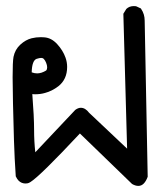

<svg xmlns="http://www.w3.org/2000/svg" viewBox="-20 -406 540 624"><path d="M409.2 191.9 239.7 27.8Q110.4 166 79.1 185.5Q73.7 189 69.8 189.7Q65.9 190.4 63 190.4Q49.8 190.4 40.5 181.2Q35.6 176.3 31.2 167Q27.3 110.8 25.4 50.5Q23.4 -9.8 22.2 -71Q21 -132.3 21 -154.8Q21 -205.6 23.9 -221.2Q28.8 -245.1 46.1 -261Q63.5 -276.9 83 -281.7Q97.2 -285.2 112.8 -285.2Q118.2 -285.2 123.5 -284.7Q147 -283.2 165.8 -262.7Q184.6 -242.2 192.9 -218.8Q198.2 -204.1 198.2 -188.5Q198.2 -147.9 169.4 -125.5Q148.9 -109.9 126.5 -104Q111.8 -99.6 93.8 -99.6Q89.4 -99.6 85 -100.1Q90.8 -26.9 90.8 16.6Q90.8 53.2 94.7 88.9L224.6 -48.8Q233.9 -55.7 242.7 -55.7Q257.3 -55.7 269.5 -39.6L393.1 77.1L380.9 -361.3L390.6 -377Q400.4 -386.2 414.6 -386.2Q420.9 -386.2 423.3 -385.3L438 -378.4L439 -376.5Q450.2 -359.9 450.2 -338.9L460 168.5Q454.6 183.1 447 190.7Q439.5 198.2 429.7 198.2Q419.9 198.2 409.2 191.9ZM100.6 -167.5Q114.7 -167.5 129.9 -176.8Q133.3 -180.7 133.3 -187Q133.3 -193.8 129.9 -202.1Q127 -209.5 122.1 -214.8Q119.1 -217.8 114 -217.8Q108.9 -217.8 99.1 -214.8Q84 -209.5 83 -170.9Q91.8 -167.5 100.6 -167.5Z"/></svg>

Font: Bakudai
Style: Bold
Weight: 700
Version: Version 1.48